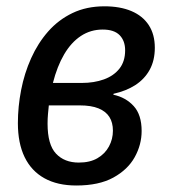

<svg xmlns="http://www.w3.org/2000/svg" viewBox="-20 -567 526 597"><path d="M217.3 9.8Q158.7 9.8 118.2 -12.7Q77.6 -35.2 56.6 -78.4Q35.6 -121.6 35.6 -184.1Q35.6 -235.4 45.7 -287.1Q55.7 -338.9 76.7 -385.7Q97.7 -432.6 129.6 -469Q161.6 -505.4 205.3 -526.4Q249 -547.4 304.7 -547.4Q353.5 -547.4 388.7 -532.5Q423.8 -517.6 442.6 -488.8Q461.4 -460 461.4 -418.5Q461.4 -379.4 445.6 -350.3Q429.7 -321.3 401.1 -302.7Q372.6 -284.2 333 -275.4L332.5 -272.5Q371.1 -264.2 395.8 -237.1Q420.4 -210 420.4 -159.7Q420.4 -117.2 398.9 -78.4Q377.4 -39.6 332.5 -14.9Q287.6 9.8 217.3 9.8ZM225.1 -61.5Q259.8 -61.5 283.2 -75.2Q306.6 -88.9 318.8 -111.6Q331.1 -134.3 331.1 -160.6Q331.1 -186 320.1 -203.4Q309.1 -220.7 286.4 -230Q263.7 -239.3 227.5 -239.3H131.8Q130.4 -226.6 129.2 -212.4Q127.9 -198.2 127.9 -182.6Q127.9 -117.2 154.1 -89.4Q180.2 -61.5 225.1 -61.5ZM144.5 -309.1H234.4Q272.5 -309.1 303 -320.1Q333.5 -331.1 351.3 -353.5Q369.1 -376 369.1 -410.6Q369.1 -439.9 352.1 -457.5Q335 -475.1 299.3 -475.1Q261.7 -475.1 231.4 -455.1Q201.2 -435.1 179.4 -397.9Q157.7 -360.8 144.5 -309.1Z"/></svg>

Font: Open Sans SemiCondensed Medium
Style: Italic
Weight: 500
Width: 4
Italic angle: -12°
Designer: Monotype Design Team
Foundry: Monotype Imaging Inc.
Version: Version 3.000